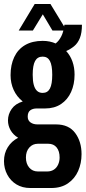

<svg xmlns="http://www.w3.org/2000/svg" viewBox="-20 -744 431 963"><path d="M132 199Q92 199 62.5 181Q33 163 16.5 132Q0 101 0 64Q0 25 19 -5.5Q38 -36 71 -53Q46 -68 33 -91Q20 -114 20 -140Q20 -171 38.5 -197.5Q57 -224 94 -235Q64 -259 48.5 -293Q33 -327 33 -367Q33 -419 51.5 -458Q70 -497 106 -518Q142 -539 194 -539Q213 -539 229.5 -535.5Q246 -532 259 -526Q276 -539 287.5 -562Q299 -585 303 -620H391Q391 -579 380.5 -553Q370 -527 351.5 -512Q333 -497 312 -488Q333 -465 343.5 -435Q354 -405 354 -370Q354 -321 336.5 -282.5Q319 -244 286 -222Q253 -200 206 -200H164Q144 -200 131.5 -190.5Q119 -181 119 -159Q119 -140 133 -130Q147 -120 168 -120H261Q325 -120 357 -77Q389 -34 389 29Q389 75 372 113.5Q355 152 321 175.5Q287 199 237 199ZM170 116H217Q236 116 250 107Q264 98 271.5 81.5Q279 65 279 46Q279 14 264 -4.5Q249 -23 222 -23H170Q144 -23 127 -4Q110 15 110 46Q110 77 126.5 96.5Q143 116 170 116ZM194 -278Q219 -278 230.5 -300Q242 -322 242 -369Q242 -416 230.5 -438Q219 -460 194 -460Q168 -460 156 -438Q144 -416 144 -369Q144 -338 149.5 -318Q155 -298 166 -288Q177 -278 194 -278ZM74 -591 154 -724H233L314 -591H243L174 -707H216L145 -591Z"/></svg>

Font: Archivo ExtraCondensed
Style: Bold
Weight: 700
Width: 2
Designer: Hector Gatti
Foundry: Omnibus-Type
Version: Version 2.001